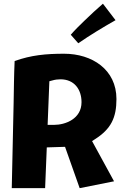

<svg xmlns="http://www.w3.org/2000/svg" viewBox="-20 -1000 646 1012"><path d="M240.2 -571.8 254.9 -575.7C269.5 -580.1 284.2 -582 298.8 -582C371.1 -582 409.7 -529.3 409.7 -461.4C409.7 -373.5 324.7 -341.8 264.6 -341.8H231ZM217.8 -8.3 226.6 -223.1 322.8 -226.1 399.9 -8.3 581.1 -44.4 465.3 -256.3 481.9 -267.1C564 -319.8 593.8 -378.4 593.8 -478C593.8 -633.8 464.8 -716.8 317.9 -716.8C223.1 -716.8 143.6 -709.5 57.1 -678.2C53.7 -604 53.2 -530.8 51.8 -456.5L42 -8.3ZM392.6 -772C456.1 -815.9 522 -855.5 588.9 -893.6L522.5 -980.5C489.7 -952.1 458 -922.9 426.3 -892.1C400.9 -867.7 375.5 -842.8 353 -816.9Z"/></svg>

Font: Luckiest Guy
Style: Regular
Weight: 400
Designer: Astigmatic (AOETI)
Foundry: Astigmatic (AOETI)
Version: Version 1.001